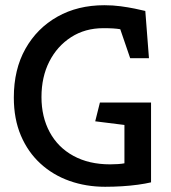

<svg xmlns="http://www.w3.org/2000/svg" viewBox="-20 -712 654 736"><path d="M383 4Q310 4 246.5 -18.5Q183 -41 135 -85Q87 -129 60 -192.5Q33 -256 33 -338Q33 -446 77.5 -525Q122 -604 200 -648Q278 -692 380 -692Q413 -692 442.5 -688Q472 -684 496.5 -679Q521 -674 537 -670L551 -489H479L441 -600Q429 -602 414 -603Q399 -604 376 -604Q306 -604 252.5 -569.5Q199 -535 169 -476Q139 -417 139 -340Q139 -264 170.5 -205.5Q202 -147 261.5 -114.5Q321 -82 402 -82Q417 -82 432 -83Q447 -84 457 -86V-233L345 -247L363 -319H559V-13Q538 -8 509 -4Q480 0 447.5 2Q415 4 383 4Z"/></svg>

Font: Kreon Light
Style: Regular
Weight: 400
Version: Version 2.002